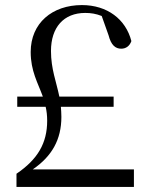

<svg xmlns="http://www.w3.org/2000/svg" viewBox="-20 -737 590 757"><path d="M45 0H508V-69H109C185 -121 222 -187 222 -276C222 -290 221 -303 220 -316H428V-356H214C202 -415 181 -465 181 -536C181 -629 231 -686 316 -686C338 -686 358 -683 381 -674L408 -598C418 -559 435 -545 458 -545C476 -545 491 -555 498 -575C476 -661 403 -717 303 -717C186 -717 101 -646 101 -532C101 -457 129 -411 149 -356H48V-316H160C164 -299 166 -281 166 -261C166 -173 129 -109 45 -52Z"/></svg>

Font: Source Han Serif KR
Style: Regular
Weight: 400
Designer: Ryoko NISHIZUKA 西塚涼子 (kana & ideographs); Frank Grießhammer (Latin, Greek & Cyrillic); Wenlong ZHANG 张文龙 (bopomofo); San
Foundry: Adobe
Version: Version 2.001;hotconv 1.1.0;makeotfexe 2.6.0